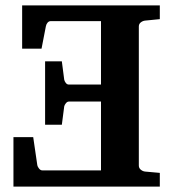

<svg xmlns="http://www.w3.org/2000/svg" viewBox="-20 -691 638 711"><path d="M571.8 -670.9V-620.1L517.1 -614.7Q508.8 -613.8 501.5 -608.2Q494.1 -602.5 494.1 -592.8V-78.1Q494.1 -68.4 501.5 -62.5Q508.8 -56.6 517.1 -55.7L571.8 -50.8V0H29.8V-183.1H103L118.2 -79.1Q119.1 -73.7 124.5 -66.9Q129.9 -60.1 136.2 -60.1H354V-314.9H234.9Q229 -314.9 223.9 -308.6Q218.8 -302.2 217.8 -296.9L209 -229H147V-463.9H209L217.8 -396Q218.8 -390.6 223.4 -384.3Q228 -377.9 234.9 -377.9H354V-612.8H168Q161.1 -612.8 156.2 -607.2Q151.4 -601.6 149.9 -593.8L133.8 -510.7H62V-670.9Z"/></svg>

Font: Charis SIL Afr
Style: Bold
Weight: 700
Foundry: SIL International
Version: Version 5.000